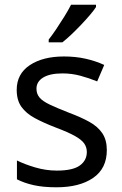

<svg xmlns="http://www.w3.org/2000/svg" viewBox="-20 -786 519 816"><path d="M434 -148Q434 -70 376 -30Q318 10 220 10Q164 10 123.5 1Q83 -8 52 -24V-104Q84 -88 129.5 -74.5Q175 -61 222 -61Q289 -61 319 -82.5Q349 -104 349 -140Q349 -160 338 -176Q327 -192 298.5 -208Q270 -224 217 -244Q165 -264 128 -284Q91 -304 71 -332Q51 -360 51 -404Q51 -472 106.5 -509Q162 -546 252 -546Q301 -546 343.5 -536.5Q386 -527 423 -510L393 -440Q359 -454 322 -464Q285 -474 246 -474Q192 -474 163.5 -456.5Q135 -439 135 -409Q135 -387 148 -371.5Q161 -356 191.5 -341.5Q222 -327 273 -307Q324 -288 360 -268Q396 -248 415 -219.5Q434 -191 434 -148ZM388 -756Q379 -742 362 -722Q345 -702 324.5 -680.5Q304 -659 283.5 -639.5Q263 -620 245 -606H187V-618Q202 -637 219.5 -663Q237 -689 254 -716.5Q271 -744 282 -766H388Z"/></svg>

Font: Noto Sans Bamum
Style: Regular
Weight: 400
Designer: Monotype Design Team
Foundry: Monotype Imaging Inc.
Version: Version 2.001